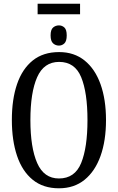

<svg xmlns="http://www.w3.org/2000/svg" viewBox="-20 -1006 637 1036"><path d="M183 -929V-986H412V-929ZM298 -760Q280 -760 266.5 -772Q253 -784 253 -815Q253 -846 266.5 -857.5Q280 -869 298 -869Q315 -869 327.5 -857.5Q340 -846 340 -815Q340 -784 327.5 -772Q315 -760 298 -760ZM298 10Q213 10 156.5 -36Q100 -82 72 -165Q44 -248 44 -359Q44 -470 72 -552Q100 -634 156.5 -679.5Q213 -725 299 -725Q380 -725 436.5 -679.5Q493 -634 522.5 -551.5Q552 -469 552 -358Q552 -247 522.5 -164.5Q493 -82 436.5 -36Q380 10 298 10ZM298 -43Q384 -43 418 -126.5Q452 -210 452 -358Q452 -507 418 -589.5Q384 -672 299 -672Q217 -672 180.5 -589.5Q144 -507 144 -358Q144 -210 180.5 -126.5Q217 -43 298 -43Z"/></svg>

Font: Noto Serif ExtraCondensed
Style: Regular
Weight: 400
Width: 2
Designer: Monotype Design Team
Foundry: Monotype Imaging Inc.
Version: Version 2.015